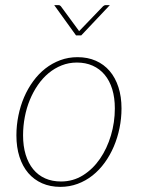

<svg xmlns="http://www.w3.org/2000/svg" viewBox="-20 -723 550 749"><path d="M44 0ZM218 -15Q265 -15 303.8 -39.2Q342.5 -63.5 370 -103.5Q397.5 -143.5 412.8 -194.8Q428 -246 428 -300Q428 -342 417.8 -375.2Q407.5 -408.5 388.2 -431.5Q369 -454.5 341.5 -466.8Q314 -479 280 -479Q248.5 -479 220.8 -468Q193 -457 169.8 -437.8Q146.5 -418.5 128 -391.8Q109.5 -365 96.5 -333.5Q83.5 -302 76.8 -266.8Q70 -231.5 70 -195Q70 -153 80.2 -119.5Q90.5 -86 109.5 -62.8Q128.5 -39.5 156 -27.2Q183.5 -15 218 -15ZM215.5 6Q176 6 144.2 -8Q112.5 -22 90.2 -48Q68 -74 56 -111.2Q44 -148.5 44 -195Q44 -234 51.8 -272Q59.5 -310 74 -343.8Q88.5 -377.5 109.5 -406.2Q130.5 -435 157 -455.8Q183.5 -476.5 215 -488.2Q246.5 -500 282.5 -500Q322 -500 353.8 -486Q385.5 -472 407.8 -446Q430 -420 442 -383Q454 -346 454 -300Q454 -261 446.2 -223.2Q438.5 -185.5 424 -151.5Q409.5 -117.5 388.5 -88.5Q367.5 -59.5 341 -38.5Q314.5 -17.5 282.8 -5.8Q251 6 215.5 6ZM297 -585H276.5L191.5 -703H208.5Q211.5 -703 214 -701.5Q216.5 -700 217.5 -698.5L285.5 -606L288.5 -601.5L293 -606L382 -698.5Q387 -703 391.5 -703H408.5Z"/></svg>

Font: Lato Thin
Style: Italic
Weight: 200
Italic angle: -7°
Designer: Lukasz Dziedzic
Foundry: tyPoland Lukasz Dziedzic
Version: Version 2.007; 2014-02-27